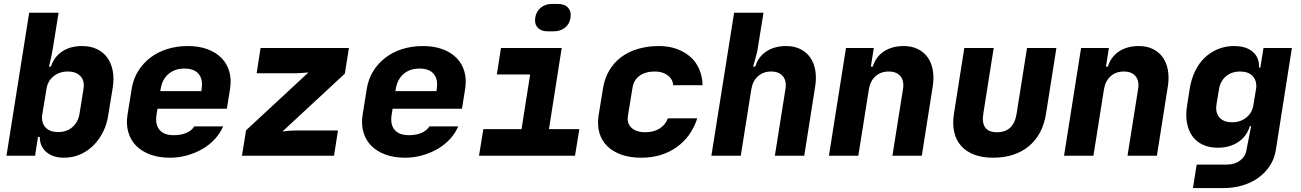

<svg xmlns="http://www.w3.org/2000/svg" viewBox="-20 -795 6640 980"><path d="M129 -730H279L250 -550Q248 -536 244.5 -519.5Q241 -503 238 -489Q234 -472 230 -455H240Q256 -505 297.5 -532.5Q339 -560 399 -560Q442 -560 474.5 -544.5Q507 -529 527.5 -501Q548 -473 555.5 -433Q563 -393 555 -345L533 -210Q526 -161 505.5 -120.5Q485 -80 455 -51Q425 -22 387.5 -6Q350 10 307 10Q250 10 216.5 -19Q183 -48 183 -96H174L159 0H13ZM195 -206Q191 -168 212.5 -144.5Q234 -121 277 -121Q321 -121 350 -146.5Q379 -172 386 -215L406 -340Q413 -382 391 -406Q369 -430 326 -430Q283 -430 253 -405.5Q223 -381 217 -340Z M848 10Q791 10 747.5 -6Q704 -22 675.5 -50.5Q647 -79 635 -120Q623 -161 631 -210L652 -341Q660 -391 684.5 -431Q709 -471 746.5 -500Q784 -529 833 -544.5Q882 -560 939 -560Q995 -560 1038.5 -544Q1082 -528 1110.5 -499Q1139 -470 1150.5 -429.5Q1162 -389 1154 -340L1138 -240H784L779 -210Q771 -160 794 -132.5Q817 -105 867 -105Q905 -105 932 -117Q959 -129 972 -150H1119Q1104 -115 1077 -85.5Q1050 -56 1014 -35Q978 -14 935.5 -2Q893 10 848 10ZM798 -330H1008L1009 -340Q1017 -390 994 -417.5Q971 -445 921 -445Q872 -445 840 -417.5Q808 -390 800 -341Z M1310 -550H1761L1740 -419L1424 -126V-124Q1436 -125 1449 -127Q1460 -128 1472 -128.5Q1484 -129 1495 -129H1705L1685 0H1215L1236 -130L1552 -423V-425Q1539 -424 1526 -423Q1515 -422 1502.5 -421.5Q1490 -421 1479 -421H1290Z M2048 10Q1991 10 1947.5 -6Q1904 -22 1875.5 -50.5Q1847 -79 1835 -120Q1823 -161 1831 -210L1852 -341Q1860 -391 1884.5 -431Q1909 -471 1946.5 -500Q1984 -529 2033 -544.5Q2082 -560 2139 -560Q2195 -560 2238.5 -544Q2282 -528 2310.5 -499Q2339 -470 2350.5 -429.5Q2362 -389 2354 -340L2338 -240H1984L1979 -210Q1971 -160 1994 -132.5Q2017 -105 2067 -105Q2105 -105 2132 -117Q2159 -129 2172 -150H2319Q2304 -115 2277 -85.5Q2250 -56 2214 -35Q2178 -14 2135.5 -2Q2093 10 2048 10ZM1998 -330H2208L2209 -340Q2217 -390 2194 -417.5Q2171 -445 2121 -445Q2072 -445 2040 -417.5Q2008 -390 2000 -341Z M2425 0 2447 -136H2642L2686 -415H2516L2537 -550H2847L2782 -136H2937L2915 0ZM2712 -705Q2717 -737 2740.5 -756Q2764 -775 2798 -775H2828Q2862 -775 2879.5 -755.5Q2897 -736 2892 -704Q2887 -672 2863.5 -653.5Q2840 -635 2805 -635H2776Q2742 -635 2724.5 -654Q2707 -673 2712 -705Z M3253 10Q3196 10 3152 -5.5Q3108 -21 3079.5 -49Q3051 -77 3039.5 -116.5Q3028 -156 3035 -204L3058 -345Q3066 -395 3089.5 -435Q3113 -475 3150 -503Q3187 -531 3236.5 -545.5Q3286 -560 3344 -560Q3393 -560 3433.5 -545.5Q3474 -531 3503.5 -505Q3533 -479 3549 -442Q3565 -405 3566 -360H3416Q3414 -391 3388 -410.5Q3362 -430 3323 -430Q3274 -430 3244 -408Q3214 -386 3208 -345L3185 -204Q3179 -166 3203 -143Q3227 -120 3274 -120Q3316 -120 3346 -138.5Q3376 -157 3389 -191H3539Q3508 -96 3432.5 -43Q3357 10 3253 10Z M3611 0 3727 -730H3877L3848 -550Q3846 -535 3841.5 -518Q3837 -501 3833 -487Q3829 -473 3826.5 -464Q3824 -455 3824 -455H3835Q3850 -505 3891.5 -532.5Q3933 -560 3993 -560Q4033 -560 4064 -545Q4095 -530 4114.5 -503Q4134 -476 4141 -438Q4148 -400 4141 -355L4085 0H3935L3989 -340Q3996 -382 3976 -406Q3956 -430 3916 -430Q3876 -430 3849 -406Q3822 -382 3815 -340L3761 0Z M4298 -550H4440L4425 -455H4435Q4450 -505 4491.5 -532.5Q4533 -560 4593 -560Q4633 -560 4664 -545Q4695 -530 4714.5 -503Q4734 -476 4741 -438Q4748 -400 4741 -355L4685 0H4535L4589 -340Q4596 -382 4576 -406Q4556 -430 4516 -430Q4476 -430 4449 -406Q4422 -382 4415 -340L4361 0H4211Z M4849 -214 4902 -550H5052L4999 -215Q4984 -120 5069 -120Q5154 -120 5169 -215L5222 -550H5372L5319 -214Q5302 -107 5231 -48.5Q5160 10 5048 10Q4994 10 4953 -5.5Q4912 -21 4886 -50Q4860 -79 4850.5 -120.5Q4841 -162 4849 -214Z M5498 -550H5640L5625 -455H5635Q5650 -505 5691.5 -532.5Q5733 -560 5793 -560Q5833 -560 5864 -545Q5895 -530 5914.5 -503Q5934 -476 5941 -438Q5948 -400 5941 -355L5885 0H5735L5789 -340Q5796 -382 5776 -406Q5756 -430 5716 -430Q5676 -430 5649 -406Q5622 -382 5615 -340L5561 0H5411Z M6195 -41Q6152 -41 6119 -56.5Q6086 -72 6066 -100Q6046 -128 6038.5 -168Q6031 -208 6039 -256L6053 -345Q6061 -393 6080.5 -433Q6100 -473 6129.5 -501Q6159 -529 6197 -544.5Q6235 -560 6278 -560Q6341 -560 6375 -530Q6409 -500 6406 -450H6413L6429 -550H6574L6492 -29Q6485 15 6462 50.5Q6439 86 6404 111.5Q6369 137 6323 151Q6277 165 6224 165H6069L6088 45H6243Q6282 45 6309.5 24.5Q6337 4 6342 -29L6366 -151H6359Q6345 -101 6301.5 -71Q6258 -41 6195 -41ZM6189 -261Q6183 -219 6204.5 -195Q6226 -171 6269 -171Q6312 -171 6342 -195.5Q6372 -220 6378 -261L6392 -347Q6395 -385 6373 -407.5Q6351 -430 6310 -430Q6267 -430 6238 -406Q6209 -382 6202 -340Z"/></svg>

Font: JetBrains Mono ExtraBold
Style: Italic
Weight: 800
Designer: Philipp Nurullin, Konstantin Bulenkov
Foundry: JetBrains
Version: Version 1.000; ttfautohint (v1.8.3)